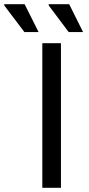

<svg xmlns="http://www.w3.org/2000/svg" viewBox="-88 -891 422 911"><path d="M237.8 -738.8 143.1 -865.2V-871.1H240.2L306.2 -738.8ZM27.8 -738.8 -67.9 -865.2V-871.1H28.8L95.2 -738.8ZM112.8 0V-686H201.2V0Z"/></svg>

Font: Archivo Expanded Light
Style: Regular
Weight: 300
Width: 7
Designer: Hector Gatti
Foundry: Omnibus-Type
Version: Version 2.001